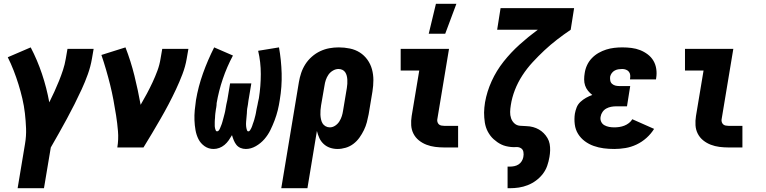

<svg xmlns="http://www.w3.org/2000/svg" viewBox="-20 -778 4040 1013"><path d="M73 215 112 -19Q119 -60 117.5 -100Q116 -140 111.5 -179.5Q107 -219 98 -257.5Q89 -296 77.5 -333Q66 -370 52 -406Q38 -442 21 -476L142 -528Q177 -461 201.5 -388Q226 -315 240 -238Q254 -266 267 -294.5Q280 -323 291.5 -351.5Q303 -380 312.5 -409Q322 -438 327 -468L336 -520H474L465 -468Q458 -427 443.5 -386.5Q429 -346 411 -307Q393 -268 373.5 -229Q354 -190 333 -151.5Q312 -113 291 -75.5Q270 -38 248 0L212 215Z M599 0Q606 -43 602.5 -85.5Q599 -128 592.5 -169Q586 -210 578.5 -250.5Q571 -291 561 -331Q551 -371 539.5 -410.5Q528 -450 515 -488L642 -528Q670 -456 689 -379.5Q708 -303 722 -225Q739 -254 755 -284Q771 -314 785 -344Q799 -374 810.5 -405Q822 -436 827 -468L836 -520H974L965 -468Q958 -427 942.5 -386.5Q927 -346 908.5 -306.5Q890 -267 869.5 -228Q849 -189 827 -151Q805 -113 782.5 -75Q760 -37 737 0Z M1107 8Q1080 8 1059 -7Q1038 -22 1027 -44Q1016 -66 1011.5 -91.5Q1007 -117 1006 -143.5Q1005 -170 1007.5 -196.5Q1010 -223 1014 -250Q1026 -321 1051 -391Q1076 -461 1110 -528L1209 -485Q1177 -425 1155.5 -361.5Q1134 -298 1123 -234Q1123 -229 1122.5 -223Q1122 -217 1121 -211.5Q1120 -206 1119 -200.5Q1118 -195 1117.5 -189.5Q1117 -184 1116 -178.5Q1115 -173 1115 -167.5Q1115 -162 1114.5 -156.5Q1114 -151 1113.5 -145.5Q1113 -140 1113 -134Q1113 -128 1113 -122.5Q1113 -117 1113 -112Q1113 -107 1114.5 -101.5Q1116 -96 1118 -90.5Q1120 -85 1125 -85Q1131 -85 1135 -90.5Q1139 -96 1141 -101.5Q1143 -107 1145.5 -112.5Q1148 -118 1150 -124Q1152 -130 1153.5 -135.5Q1155 -141 1156.5 -146.5Q1158 -152 1159.5 -157.5Q1161 -163 1162.5 -169Q1164 -175 1165.5 -180.5Q1167 -186 1168 -191.5Q1169 -197 1170 -203Q1171 -209 1172 -214.5Q1173 -220 1174 -226Q1175 -232 1176.5 -237.5Q1178 -243 1179 -248.5Q1180 -254 1181 -260L1194 -338H1306L1293 -260Q1292 -254 1291 -248.5Q1290 -243 1289.5 -237.5Q1289 -232 1288 -226Q1287 -220 1286 -214.5Q1285 -209 1284 -203.5Q1283 -198 1283 -192Q1283 -186 1282.5 -180.5Q1282 -175 1281.5 -169.5Q1281 -164 1280.5 -158Q1280 -152 1279.5 -146.5Q1279 -141 1278.5 -135.5Q1278 -130 1278 -124Q1278 -118 1278.5 -112.5Q1279 -107 1280 -102Q1281 -97 1283 -91Q1285 -85 1290 -85Q1296 -85 1299.5 -91Q1303 -97 1306 -102.5Q1309 -108 1310.5 -113.5Q1312 -119 1314 -124.5Q1316 -130 1318 -135.5Q1320 -141 1321.5 -146.5Q1323 -152 1324.5 -158Q1326 -164 1327.5 -169.5Q1329 -175 1330 -181Q1331 -187 1332 -192.5Q1333 -198 1334 -203.5Q1335 -209 1336.5 -215Q1338 -221 1339 -226.5Q1340 -232 1341 -237.5Q1342 -243 1343.5 -249Q1345 -255 1346 -260Q1356 -324 1356 -387.5Q1356 -451 1342 -510L1452 -528Q1464 -461 1466 -391Q1468 -321 1456 -250Q1452 -223 1445.5 -196.5Q1439 -170 1429 -143.5Q1419 -117 1406.5 -91.5Q1394 -66 1375 -44Q1356 -22 1330 -7Q1304 8 1277 8Q1262 8 1249 2.5Q1236 -3 1227.5 -13.5Q1219 -24 1213.5 -37.5Q1208 -51 1204 -65Q1196 -51 1186.5 -37.5Q1177 -24 1164.5 -13.5Q1152 -3 1137 2.5Q1122 8 1107 8Z M1464 215 1557 -345Q1561 -369 1569 -393Q1577 -417 1591 -439Q1605 -461 1625.5 -479Q1646 -497 1669.5 -508Q1693 -519 1717.5 -523.5Q1742 -528 1767 -528Q1797 -528 1826 -522Q1855 -516 1878.5 -501Q1902 -486 1918.5 -463Q1935 -440 1942.5 -412.5Q1950 -385 1950 -355.5Q1950 -326 1945 -295L1925 -175Q1921 -154 1915.5 -133Q1910 -112 1900 -91.5Q1890 -71 1876.5 -52Q1863 -33 1844.5 -19Q1826 -5 1804 1.5Q1782 8 1761 8Q1740 8 1721 1.5Q1702 -5 1687.5 -18.5Q1673 -32 1665 -49.5Q1657 -67 1652 -87L1602 215ZM1720 -106Q1735 -106 1748.5 -115Q1762 -124 1770.5 -137.5Q1779 -151 1783.5 -165.5Q1788 -180 1790 -194L1810 -314Q1812 -325 1812.5 -336Q1813 -347 1812.5 -357.5Q1812 -368 1809.5 -378Q1807 -388 1801.5 -396.5Q1796 -405 1786.5 -409.5Q1777 -414 1766 -414Q1751 -414 1736.5 -405.5Q1722 -397 1713 -384Q1704 -371 1699 -356Q1694 -341 1692 -326L1674 -222Q1672 -209 1671 -197Q1670 -185 1670.5 -173Q1671 -161 1673.5 -149Q1676 -137 1681.5 -127.5Q1687 -118 1697.5 -112Q1708 -106 1720 -106Z M2324 0Q2300 0 2276 -3Q2252 -6 2230 -14.5Q2208 -23 2190 -37.5Q2172 -52 2161.5 -72.5Q2151 -93 2149.5 -117Q2148 -141 2152 -166L2192 -406H2094V-520H2349L2287 -147Q2286 -140 2288.5 -133Q2291 -126 2296 -121.5Q2301 -117 2309 -115.5Q2317 -114 2324 -114H2397V0ZM2242 -600 2280 -758H2388L2329 -600Z M2658 215V101H2671Q2682 101 2694 98.5Q2706 96 2716 89.5Q2726 83 2732.5 72.5Q2739 62 2741 51Q2744 37 2741.5 23.5Q2739 10 2728 3.5Q2717 -3 2703 -2Q2689 -1 2675.5 -2.5Q2662 -4 2649.5 -7Q2637 -10 2625.5 -15.5Q2614 -21 2604 -28Q2594 -35 2584.5 -43.5Q2575 -52 2567.5 -62Q2560 -72 2554 -83Q2548 -94 2544 -106.5Q2540 -119 2538 -131.5Q2536 -144 2535 -157.5Q2534 -171 2534 -184Q2534 -197 2535.5 -210.5Q2537 -224 2539 -238Q2549 -295 2574 -350Q2599 -405 2637 -453Q2675 -501 2721 -542.5Q2767 -584 2816 -620L2817 -621H2603L2621 -735H3009L2991 -621Q2954 -596 2919 -569Q2884 -542 2852 -512Q2820 -482 2790 -449.5Q2760 -417 2736 -380Q2712 -343 2696.5 -303Q2681 -263 2675 -223Q2672 -205 2671.5 -187.5Q2671 -170 2676.5 -154Q2682 -138 2694 -127Q2706 -116 2723 -114.5Q2740 -113 2758 -112.5Q2776 -112 2792.5 -107.5Q2809 -103 2823 -95Q2837 -87 2848.5 -75.5Q2860 -64 2868.5 -49.5Q2877 -35 2880 -18.5Q2883 -2 2882.5 15.5Q2882 33 2879 50Q2875 74 2867 97Q2859 120 2843.5 140Q2828 160 2807.5 175Q2787 190 2764 199Q2741 208 2717.5 211.5Q2694 215 2671 215Z M3221 8Q3192 8 3165 4.5Q3138 1 3112.5 -8Q3087 -17 3065.5 -33Q3044 -49 3030 -71.5Q3016 -94 3012.5 -122Q3009 -150 3013 -178Q3016 -195 3022.5 -211.5Q3029 -228 3042.5 -240.5Q3056 -253 3072 -262Q3088 -271 3105 -277Q3092 -287 3082 -299.5Q3072 -312 3067 -327Q3062 -342 3062 -359Q3062 -376 3065 -393Q3068 -414 3077.5 -434.5Q3087 -455 3103 -471.5Q3119 -488 3138.5 -499Q3158 -510 3178.5 -516.5Q3199 -523 3220.5 -525.5Q3242 -528 3263 -528Q3288 -528 3312 -525Q3336 -522 3357.5 -513.5Q3379 -505 3397.5 -491Q3416 -477 3427.5 -457.5Q3439 -438 3442.5 -414Q3446 -390 3442 -366L3441 -359H3304V-361Q3306 -372 3305 -382Q3304 -392 3298 -399.5Q3292 -407 3282.5 -410.5Q3273 -414 3263 -414Q3253 -414 3243 -412.5Q3233 -411 3223.5 -406Q3214 -401 3207.5 -392Q3201 -383 3199 -373Q3198 -362 3200 -352Q3202 -342 3209.5 -335.5Q3217 -329 3226.5 -326.5Q3236 -324 3247 -324H3305L3288 -217H3230Q3217 -217 3204 -214.5Q3191 -212 3179 -205.5Q3167 -199 3159 -187.5Q3151 -176 3149 -163Q3146 -149 3151.5 -136.5Q3157 -124 3168.5 -117.5Q3180 -111 3193.5 -108.5Q3207 -106 3221 -106Q3234 -106 3247.5 -108Q3261 -110 3274 -115Q3287 -120 3298.5 -129Q3310 -138 3316 -149L3431 -98Q3415 -72 3391 -50.5Q3367 -29 3338.5 -15.5Q3310 -2 3280 3Q3250 8 3221 8Z M3824 0Q3800 0 3776 -3Q3752 -6 3730 -14.5Q3708 -23 3690 -37.5Q3672 -52 3661.5 -72.5Q3651 -93 3649.5 -117Q3648 -141 3652 -166L3692 -406H3594V-520H3849L3787 -147Q3786 -140 3788.5 -133Q3791 -126 3796 -121.5Q3801 -117 3809 -115.5Q3817 -114 3824 -114H3897V0Z"/></svg>

Font: Iosevka Curly Heavy
Style: Italic
Weight: 900
Italic angle: -9°
Monospace: yes
Designer: Belleve Invis
Foundry: Belleve Invis
Version: Version 22.1.2; ttfautohint (v1.8.4)